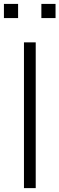

<svg xmlns="http://www.w3.org/2000/svg" viewBox="-40 -968 306 988"><path d="M-19.8 -947.9V-875H53.1V-947.9ZM172.9 -947.9V-875H245.8V-947.9ZM83.3 -750V0H143.8V-750Z"/></svg>

Font: Manrope3 Light
Style: Regular
Weight: 300
Designer: Mikhail Sharanda
Foundry: Mikhail Sharanda
Version: Version 3.000;PS 003.000;hotconv 1.0.88;makeotf.lib2.5.64775